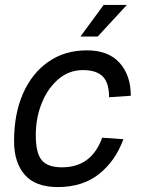

<svg xmlns="http://www.w3.org/2000/svg" viewBox="-20 -746 572 778"><path d="M214 12Q124 12 80.5 -37.5Q37 -87 37 -174Q37 -285 73.5 -367.5Q110 -450 176.5 -496Q243 -542 332 -542Q419 -542 464.5 -491.5Q510 -441 510 -358L422 -352Q422 -411 396 -436.5Q370 -462 316 -462Q260 -462 217 -425.5Q174 -389 149.5 -329Q125 -269 125 -198Q125 -125 149.5 -96.5Q174 -68 231 -68Q351 -68 394 -188L480 -182Q448 -94 381.5 -41Q315 12 214 12ZM306 -598 400 -726H494L376 -598Z"/></svg>

Font: Geist Regular
Style: Italic
Weight: 400
Italic angle: -12°
Designer: Basement.studio, Andrés Briganti, Mateo Zaragoza
Foundry: Basement.studio, Vercel, Andrés Briganti, Guido Ferreyra, Mateo Zaragoza
Version: Version 1.500; ttfautohint (v1.8.4.7-5d5b)